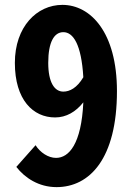

<svg xmlns="http://www.w3.org/2000/svg" viewBox="-20 -756 540 788"><path d="M240 -380C204 -380 178 -417 178 -498C178 -583 202 -624 240 -624C280 -624 314 -575 322 -439C296 -395 266 -380 240 -380ZM47 -71C82 -26 139 12 212 12C348 12 460 -105 460 -382C460 -623 352 -736 236 -736C131 -736 41 -646 41 -498C41 -346 116 -274 206 -274C252 -274 291 -297 322 -336C314 -165 263 -108 210 -108C178 -108 145 -130 126 -160Z"/></svg>

Font: Noto Sans Mono CJK JP Bold
Style: Regular
Weight: 700
Designer: Ryoko NISHIZUKA (kana & ideographs); Paul D. Hunt (Latin, Greek & Cyrillic); Wenlong ZHANG (bopomofo); Sandoll Communica
Foundry: Adobe Systems Incorporated
Version: Version 1.004;PS 1.004;hotconv 1.0.82;makeotf.lib2.5.63406